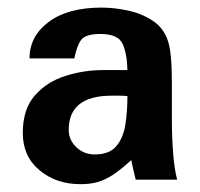

<svg xmlns="http://www.w3.org/2000/svg" viewBox="-20 -466 519 498"><path d="M188.5 11.7Q126 11.7 82.5 -24.4Q39.1 -60.5 39.1 -121.1Q39.1 -182.6 70.3 -218.3Q101.6 -253.9 149.4 -269Q197.3 -284.2 246.1 -284.2H310.5Q309.6 -327.1 297.9 -352.5Q286.1 -377.9 240.2 -377.9Q201.2 -377.9 189.9 -361.8Q178.7 -345.7 172.9 -314.5H56.6Q56.6 -372.1 106.4 -409.2Q156.2 -446.3 243.2 -446.3Q276.4 -446.3 312.5 -438.5Q348.6 -430.7 377 -411.6Q405.3 -392.6 416 -358.4Q425.8 -328.1 425.8 -252.9V-156.2Q425.8 -109.4 429.2 -67.4Q432.6 -25.4 439.5 0H332Q330.1 -7.8 326.2 -24.4Q322.3 -41 320.3 -50.8Q293.9 -26.4 273.9 -13.2Q253.9 0 234.4 5.9Q214.8 11.7 188.5 11.7ZM225.6 -65.4Q263.7 -65.4 281.7 -86.9Q299.8 -108.4 305.2 -143.1Q310.5 -177.7 310.5 -216.8Q301.8 -217.8 291.5 -217.8Q281.2 -217.8 269.5 -217.8Q158.2 -217.8 158.2 -128.9Q158.2 -103.5 177.7 -84.5Q197.3 -65.4 225.6 -65.4Z"/></svg>

Font: Padauk Book
Style: Bold
Weight: 700
Designer: Debbi Hosken, Becca Hirsbrunner Spalinger
Foundry: SIL International
Version: Version 5.000